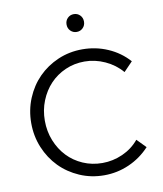

<svg xmlns="http://www.w3.org/2000/svg" viewBox="-98 -994 922 1084"><g transform="rotate(-10 363.0 -452.0)"><path d="M56 0ZM414 -59Q474 -59 530 -84Q586 -109 624 -155L674 -104Q623 -49 555 -19Q487 11 412 11Q337 11 271.5 -17.5Q206 -46 158.5 -94.5Q111 -143 83.5 -209Q56 -275 56 -350Q56 -425 83.5 -491.5Q111 -558 159 -606.5Q207 -655 272 -683Q337 -711 412 -711Q489 -711 558 -681Q627 -651 676 -596L625 -543Q586 -589 529 -615Q472 -641 412 -641Q353 -641 302 -618.5Q251 -596 214 -557Q177 -518 155.5 -464.5Q134 -411 134 -350Q134 -289 155.5 -235.5Q177 -182 214 -143Q251 -104 302.5 -81.5Q354 -59 414 -59ZM399 -813Q378 -813 363.5 -827.5Q349 -842 349 -864Q349 -886 363.5 -900.5Q378 -915 399 -915Q420 -915 434.5 -900.5Q449 -886 449 -864Q449 -842 434.5 -827.5Q420 -813 399 -813Z"/></g></svg>

Font: Red Hat Text
Style: Regular
Weight: 400
Designer: Pentagram / MCKL
Foundry: Pentagram / MCKL
Version: Version 1.005; Red Hat Text